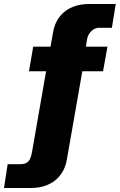

<svg xmlns="http://www.w3.org/2000/svg" viewBox="-37 -762 596 954"><path d="M497 -530H390L396 -569C402 -600 429 -624 454 -624H519L538 -742H404C309 -742 242 -690 227 -603L214 -530H128L107 -408H192L123 -12C114 41 100 53 63 54H1L-17 172H118C213 172 280 119 295 32L372 -408H475Z"/></svg>

Font: Bisquit Text
Style: Bold
Weight: 800
Version: Version 1.004;Glyphs 3.2.3 (3260)